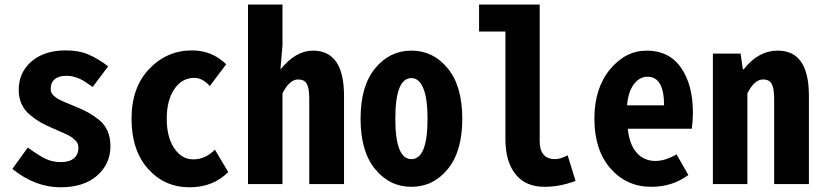

<svg xmlns="http://www.w3.org/2000/svg" viewBox="-20 -792 3540 826"><path d="M240.2 13.7Q130.9 13.7 33.2 -65.4L99.6 -157.2Q146.5 -123 175.8 -108.9Q205.1 -94.7 242.2 -94.7Q279.3 -94.7 298.3 -111.3Q317.4 -127.9 317.4 -155.3Q317.4 -164.1 314.9 -171.9Q312.5 -179.7 305.7 -186.5Q298.8 -193.4 293 -198.2Q287.1 -203.1 274.9 -209.5Q262.7 -215.8 254.9 -219.2Q247.1 -222.7 231 -229.5Q214.8 -236.3 207 -240.2Q176.8 -252.9 155.3 -265.1Q133.8 -277.3 109.9 -296.9Q85.9 -316.4 73.2 -343.8Q60.5 -371.1 60.5 -405.3Q60.5 -480.5 115.7 -527.8Q170.9 -575.2 262.7 -575.2Q319.3 -575.2 360.4 -557.6Q401.4 -540 445.3 -506.8L378.9 -418Q352.5 -436.5 339.8 -444.3Q327.1 -452.1 307.1 -459Q287.1 -465.8 265.6 -465.8Q232.4 -465.8 215.3 -451.2Q198.2 -436.5 198.2 -411.1Q198.2 -402.3 200.7 -395Q203.1 -387.7 209.5 -381.8Q215.8 -376 221.7 -371.6Q227.5 -367.2 238.8 -361.8Q250 -356.4 257.8 -353Q265.6 -349.6 281.2 -343.3Q296.9 -336.9 305.7 -333Q336.9 -320.3 358.4 -308.6Q379.9 -296.9 404.8 -277.3Q429.7 -257.8 442.4 -229Q455.1 -200.2 455.1 -163.1Q455.1 -86.9 397.9 -36.6Q340.8 13.7 240.2 13.7Z M795.9 13.7Q687.5 13.7 616.7 -65.9Q545.9 -145.5 545.9 -281.2Q545.9 -416 622.1 -495.6Q698.2 -575.2 806.6 -575.2Q891.6 -575.2 953.1 -515.6L882.8 -421.9Q850.6 -457 816.4 -457Q762.7 -457 730 -408.7Q697.3 -360.4 697.3 -281.2Q697.3 -202.1 729.5 -154.3Q761.7 -106.4 811.5 -106.4Q864.3 -106.4 904.3 -148.4L961.9 -51.8Q896.5 13.7 795.9 13.7Z M1046.9 0V-772.5H1195.3V-597.7L1186.5 -493.2Q1252 -574.2 1326.2 -574.2Q1460 -574.2 1460 -379.9V0H1310.5V-367.2Q1310.5 -412.1 1299.8 -431.2Q1289.1 -450.2 1262.7 -450.2Q1225.6 -450.2 1195.3 -390.6V0Z M1906.2 -64.5Q1843.8 11.7 1750 11.7Q1656.2 11.7 1593.8 -64.5Q1531.2 -140.6 1531.2 -281.2Q1531.2 -421.9 1593.8 -498Q1656.2 -574.2 1750 -574.2Q1843.8 -574.2 1906.2 -498Q1968.8 -421.9 1968.8 -281.2Q1968.8 -140.6 1906.2 -64.5ZM1819.3 -281.2Q1819.3 -367.2 1801.3 -411.6Q1783.2 -456.1 1750 -456.1Q1680.7 -456.1 1680.7 -281.2Q1680.7 -107.4 1750 -107.4Q1819.3 -107.4 1819.3 -281.2Z M2322.3 11.7Q2241.2 11.7 2197.8 -42.5Q2154.3 -96.7 2154.3 -193.4V-656.2H2041V-772.5H2301.8V-185.5Q2301.8 -107.4 2368.2 -107.4Q2391.6 -107.4 2421.9 -124L2456.1 -13.7Q2388.7 11.7 2322.3 11.7Z M2781.2 11.7Q2675.8 11.7 2606.4 -67.4Q2537.1 -146.5 2537.1 -281.2Q2537.1 -412.1 2604 -493.2Q2670.9 -574.2 2762.7 -574.2Q2858.4 -574.2 2909.7 -501Q2960.9 -427.7 2960.9 -306.6Q2960.9 -272.5 2956.1 -238.3H2680.7Q2687.5 -170.9 2718.8 -135.3Q2750 -99.6 2799.8 -99.6Q2841.8 -99.6 2890.6 -127.9L2941.4 -39.1Q2873 11.7 2781.2 11.7ZM2677.7 -338.9H2836.9Q2836.9 -461.9 2765.6 -461.9Q2731.4 -461.9 2707 -429.7Q2682.6 -397.5 2677.7 -338.9Z M3046.9 0V-561.5H3166L3175.8 -494.1H3179.7Q3242.2 -574.2 3326.2 -574.2Q3460 -574.2 3460 -379.9V0H3310.5V-367.2Q3310.5 -412.1 3299.8 -431.2Q3289.1 -450.2 3262.7 -450.2Q3225.6 -450.2 3195.3 -390.6V0Z"/></svg>

Font: GenEi Gothic M Regular
Style: Bold
Weight: 700
Designer: o_tamon (Modified); [Source Han Sans]
Ryoko NISHIZUKA  (kana & ideographs); Paul D. Hunt (Latin, Greek & Cyrillic); Wenl
Version: Version 1.1a;Original Version 1.004